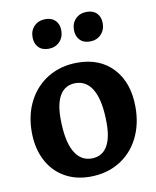

<svg xmlns="http://www.w3.org/2000/svg" viewBox="-79 -740 662 813"><g transform="rotate(-10 251.5 -333.0)"><path d="M32 -217Q32 -292 62.5 -350Q93 -408 147.5 -440.5Q202 -473 273 -473Q370 -473 426.5 -411.5Q483 -350 483 -245Q483 -170 453 -111.5Q423 -53 368.5 -20.5Q314 12 243 12Q180 12 132 -16.5Q84 -45 58 -97Q32 -149 32 -217ZM351 -199Q351 -293 325 -341Q299 -389 250 -389Q207 -389 184.5 -354.5Q162 -320 162 -253Q162 -159 188 -111Q214 -63 263 -63Q306 -63 328.5 -97.5Q351 -132 351 -199ZM105 -612Q105 -641 123.5 -659.5Q142 -678 172 -678Q199 -678 214.5 -662Q230 -646 230 -619Q230 -590 211.5 -571Q193 -552 164 -552Q136 -552 120.5 -568.5Q105 -585 105 -612ZM283 -612Q283 -641 301.5 -659.5Q320 -678 349 -678Q377 -678 392.5 -662Q408 -646 408 -619Q408 -590 389.5 -571Q371 -552 342 -552Q314 -552 298.5 -568.5Q283 -585 283 -612Z"/></g></svg>

Font: Alegreya
Style: Bold
Weight: 700
Designer: Juan Pablo del Peral
Foundry: Huerta Tipografica
Version: Version 2.008; ttfautohint (v1.8)